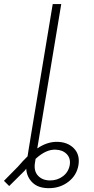

<svg xmlns="http://www.w3.org/2000/svg" viewBox="-124 -748 472 969"><path d="M122.6 201.7Q69.3 201.7 40.3 173.8Q11.2 146 8.3 103.5Q4.9 107.9 1 112.8L-77.6 190.9L-104 164.6L-33.2 92.8Q-7.8 63 15.1 41L21.5 0L26.9 -32.2L31.2 -59.1L142.1 -727.5H185.1L68.4 -24.4L64 1Q113.3 -32.2 162.1 -32.2Q216.3 -32.2 248.3 0Q280.3 32.2 272 85Q263.2 137.2 221.2 169.4Q179.2 201.7 122.6 201.7ZM55.7 53.7 52.7 71.8Q45.4 114.3 67.6 138.4Q89.8 162.6 128.9 162.6Q166 162.6 193.8 141.4Q221.7 120.1 228 85Q233.4 50.8 212.6 29.5Q191.9 8.3 156.2 7.3Q107.9 5.4 55.7 53.7Z"/></svg>

Font: Inter Display ExtraLight
Style: Italic
Weight: 200
Italic angle: -9.39999°
Designer: Rasmus Andersson
Foundry: rsms
Version: Version 4.000;git-a52131595